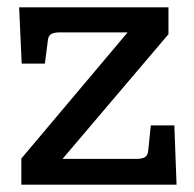

<svg xmlns="http://www.w3.org/2000/svg" viewBox="-20 -502 527 522"><path d="M38 -71 327 -414H144Q126 -414 118.5 -409Q111 -404 110 -391L102 -329H39L32 -482H438V-409L150 -70H349Q367 -70 374.5 -75Q382 -80 383 -93L390 -161H454L460 0H38Z"/></svg>

Font: Enriqueta Medium
Style: Regular
Weight: 500
Designer: Viviana Monsalve, Gustavo Ibarra
Foundry: 72Puntos
Version: Version 2.000